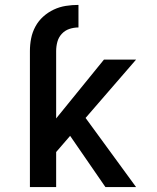

<svg xmlns="http://www.w3.org/2000/svg" viewBox="-20 -763 640 783"><path d="M102 -555Q102 -581 107 -606.5Q112 -632 124.5 -655Q137 -678 156.5 -695.5Q176 -713 199.5 -724Q223 -735 248.5 -739Q274 -743 300 -743V-651Q281 -651 263 -645Q245 -639 232 -625Q219 -611 214 -592.5Q209 -574 209 -555ZM410 0 266 -209 209 -143V0H102V-555H209V-280L404 -520H535L329 -282L535 0Z"/></svg>

Font: Iosevka Semibold Extended
Style: Regular
Weight: 600
Width: 7
Monospace: yes
Designer: Belleve Invis
Foundry: Belleve Invis
Version: Version 32.5.0; ttfautohint (v1.8.4)